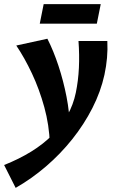

<svg xmlns="http://www.w3.org/2000/svg" viewBox="-67 -623 562 932"><path d="M9 289 -47 178Q26 149 85 112.5Q144 76 188 31.5Q232 -13 260.5 -64Q289 -115 301 -173Q313 -231 316 -293.5Q319 -356 314 -424H454Q456 -383 452.5 -342.5Q449 -302 440 -260Q422 -178 381.5 -98.5Q341 -19 283.5 53Q226 125 156 185Q86 245 9 289ZM175 76Q172 -16 148 -103Q124 -190 88 -266.5Q52 -343 12 -402L163 -435Q193 -376 217 -303Q241 -230 256 -153Q271 -76 272 -3ZM126 -508 145 -603H422L403 -508Z"/></svg>

Font: Ysabeau ExtraBold
Style: Italic
Weight: 800
Italic angle: -12°
Designer: Christian Thalmann (Catharsis Fonts)
Version: Version 2.002